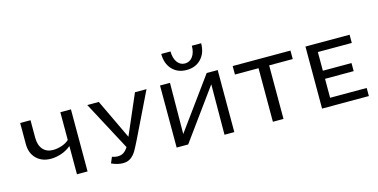

<svg xmlns="http://www.w3.org/2000/svg" viewBox="-70 -1039 2755 1399"><g transform="rotate(-15 1307.5 -339.5)"><path d="M451 -468V0H371V-213Q339 -186 298.5 -172Q258 -158 218 -158Q151 -158 109.5 -199Q68 -240 68 -310V-468H146V-337Q146 -280 173.5 -248Q201 -216 250 -216Q281 -216 315 -227Q349 -238 371 -259V-468Z M1021 -468 858 -133Q832 -80 816.5 -53.5Q801 -27 777 -9Q753 9 717 9Q677 9 631 -12L650 -57Q674 -49 692 -49Q719 -49 737 -61Q755 -73 771 -98L574 -468H661L804 -167L934 -468Z M1191 -688H1261Q1261 -638 1283 -607Q1305 -576 1341 -576Q1378 -576 1400 -607Q1422 -638 1422 -688H1492Q1492 -615 1450.5 -571Q1409 -527 1341 -527Q1273 -527 1232 -571Q1191 -615 1191 -688ZM1558 0H1484L1486 -380L1210 0H1123V-468H1198L1195 -83L1475 -468H1558Z M2107 -404H1929V0H1849V-404H1671V-468H2107Z M2573 -61V0H2220V-468H2553V-406H2297V-265H2513V-204H2297V-61Z"/></g></svg>

Font: Ysabeau SC Medium
Style: Regular
Weight: 500
Designer: Christian Thalmann (Catharsis Fonts)
Version: Version 0.003